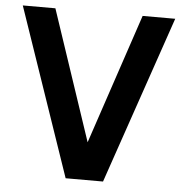

<svg xmlns="http://www.w3.org/2000/svg" viewBox="-51 -749 762 798"><g transform="rotate(5 330.0 -350.0)"><path d="M12 -700H148L330 -157L512 -700H648L408 0H252Z"/></g></svg>

Font: Haskoy Bold
Style: Regular
Weight: 700
Designer: Ertekin Erdin
Foundry: Ertekin Erdin
Version: Version 1.500; ttfautohint (v1.8.3)